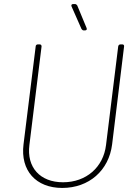

<svg xmlns="http://www.w3.org/2000/svg" viewBox="-20 -919 680 947"><path d="M407 -781 361 -892C358 -896 355 -899 350 -899H341C333 -899 330 -894 333 -887L382 -776C385 -772 388 -769 393 -769H399C407 -769 410 -774 407 -781ZM287 8C419 8 517 -78 533 -207L592 -690C593 -696 589 -700 584 -700H574C568 -700 564 -696 563 -690L503 -204C490 -94 405 -20 291 -20C177 -20 111 -94 125 -204L185 -690C185 -696 182 -700 176 -700H166C161 -700 156 -696 156 -690L96 -207C80 -78 157 8 287 8Z"/></svg>

Font: Barlow Thin
Style: Italic
Weight: 250
Italic angle: -7°
Designer: Jeremy Tribby
Foundry: Tribby Type
Version: Version 1.422;hotconv 1.0.109;makeotfexe 2.5.65596